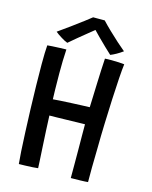

<svg xmlns="http://www.w3.org/2000/svg" viewBox="-125 -927 796 1008"><g transform="rotate(15 273.5 -423.0)"><path d="M76.5 -0.5Q74 -22.5 71.2 -67.5Q68.5 -112.5 66 -171.5Q63.5 -230.5 61.2 -295.2Q59 -360 57.8 -422.8Q56.5 -485.5 56.5 -537.5Q56.5 -570 57.2 -596.8Q58 -623.5 59.5 -641Q65.5 -642 85.2 -643Q105 -644 127 -645Q149 -646 162 -646Q160 -618 159.2 -583Q158.5 -548 158.5 -515.5Q158.5 -469.5 159.5 -428.2Q160.5 -387 161 -375Q175 -376.5 202 -378Q229 -379.5 260.2 -381Q291.5 -382.5 318.5 -383.5Q345.5 -384.5 359 -385Q360 -406.5 361 -439.8Q362 -473 363.5 -511.5Q365 -550 366.5 -586.8Q368 -623.5 370 -652Q377 -652.5 386.5 -652.8Q396 -653 405.5 -653Q425.5 -653 445.2 -652Q465 -651 475.5 -649.5Q472 -623.5 468.5 -572.2Q465 -521 462 -455.8Q459 -390.5 456.8 -322Q454.5 -253.5 454 -192.5Q452.5 -134 452 -82.8Q451.5 -31.5 452 -3Q439 -1.5 411.5 -0.8Q384 0 359 0Q359 -31.5 359 -71.5Q359 -111.5 358.8 -152.8Q358.5 -194 358.2 -230.5Q358 -267 358 -292Q345 -292 318.5 -291.2Q292 -290.5 261.2 -289.8Q230.5 -289 204.2 -288.5Q178 -288 165.5 -288Q167 -251.5 169.2 -206Q171.5 -160.5 174 -117.2Q176.5 -74 178.2 -43.2Q180 -12.5 180 -5.5Q171 -4 151.2 -3Q131.5 -2 110.5 -1.2Q89.5 -0.5 76.5 -0.5ZM317 -845.5Q336 -825 361.8 -800.2Q387.5 -775.5 413 -752.5Q438.5 -729.5 456.5 -715Q439.5 -702.5 422.5 -693Q405.5 -683.5 391.5 -678Q377 -691 355.5 -711.8Q334 -732.5 313.8 -752.8Q293.5 -773 283 -784.5Q271.5 -775 248.8 -756.8Q226 -738.5 201 -717.8Q176 -697 157.5 -681Q145 -685 122.8 -698.8Q100.5 -712.5 88.5 -723Q118 -743.5 152.8 -769Q187.5 -794.5 216 -816Q244.5 -837.5 254 -845.5Q263 -845.5 284.2 -845.5Q305.5 -845.5 317 -845.5Z"/></g></svg>

Font: Grandstander
Style: Regular
Weight: 400
Designer: Tyler Finck
Foundry: Etcetera Type Co
Version: Version 1.200; ttfautohint (v1.8.3)